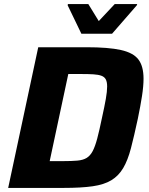

<svg xmlns="http://www.w3.org/2000/svg" viewBox="-20 -919 730 939"><path d="M20 0 167 -688H403Q510 -688 571 -674.5Q632 -661 657 -628Q682 -595 682 -534Q682 -498 674.5 -449.5Q667 -401 654 -338Q636 -254 620.5 -194.5Q605 -135 582.5 -97Q560 -59 524.5 -37.5Q489 -16 433 -8Q377 0 291 0ZM223 -131H288Q331 -131 358.5 -133.5Q386 -136 403.5 -146.5Q421 -157 433 -179.5Q445 -202 455.5 -241.5Q466 -281 479 -344Q491 -398 497.5 -435Q504 -472 504 -496Q504 -518 497.5 -530.5Q491 -543 476 -548.5Q461 -554 437 -555.5Q413 -557 378 -557H314ZM378 -754 311 -893 312 -899H412L463 -816L541 -899H651L649 -893L528 -754Z"/></svg>

Font: Saira Thin
Style: Bold Italic
Weight: 700
Italic angle: -12°
Version: Version 1.101